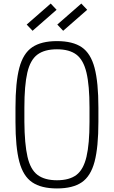

<svg xmlns="http://www.w3.org/2000/svg" viewBox="-20 -1045 640 1079"><path d="M300 14Q212 14 161 -20.5Q110 -55 88.5 -136.5Q67 -218 67 -360V-440Q67 -582 88.5 -663.5Q110 -745 161 -779.5Q212 -814 300 -814Q389 -814 439.5 -779.5Q490 -745 511.5 -663.5Q533 -582 533 -440V-360Q533 -218 511.5 -136.5Q490 -55 439.5 -20.5Q389 14 300 14ZM300 -32Q370 -32 409.5 -62Q449 -92 466 -164Q483 -236 483 -360V-440Q483 -565 466 -636.5Q449 -708 409.5 -738Q370 -768 300 -768Q230 -768 190 -738Q150 -708 133.5 -636.5Q117 -565 117 -440V-360Q118 -236 134.5 -164Q151 -92 191 -62Q231 -32 300 -32ZM335 -872 302 -907 437 -1025 470 -990ZM163 -872 130 -907 265 -1025 298 -990Z"/></svg>

Font: Victor Mono Thin
Style: Regular
Weight: 100
Monospace: yes
Designer: Rune Bjørnerås
Version: Version 1.561;gftools[0.9.30]